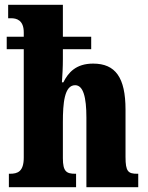

<svg xmlns="http://www.w3.org/2000/svg" viewBox="-20 -780 616 800"><path d="M17 0H297V-56H294C257 -56 242 -65 242 -121V-271C242 -349 248 -425 293 -425C327 -425 340 -375 340 -290V0H556V-56H552C514 -56 503 -65 503 -126V-323C503 -457 461 -515 368 -515C296 -515 264 -477 244 -437H238C240 -465 242 -500 242 -534V-575H360V-627H242V-760H14V-704H26C48 -704 79 -697 79 -645V-627H8V-575H79V-124C79 -65 54 -56 21 -56H17Z"/></svg>

Font: Noto Serif Ethiopic ExtraCondensed Black
Style: Regular
Weight: 900
Width: 2
Designer: Monotype Design Team
Foundry: Monotype Imaging Inc.
Version: Version 2.102